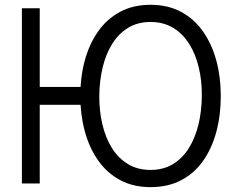

<svg xmlns="http://www.w3.org/2000/svg" viewBox="-20 -754 957 789"><path d="M143.3 0H70V-720H143.3V-396.7H339.3V-323.3H143.3ZM598.7 15Q526.8 15 472.7 -14.5Q418.5 -44 382.5 -95.8Q346.5 -147.5 328.2 -215.5Q310 -283.5 310 -360Q310 -437 328.2 -504.6Q346.5 -572.2 382.5 -623.9Q418.5 -675.7 472.7 -705Q526.8 -734.3 598.7 -734.3Q670.5 -734.3 724.7 -705Q778.8 -675.7 814.8 -623.9Q850.8 -572.2 869.1 -504.6Q887.3 -437 887.3 -360Q887.3 -280.8 869.1 -212.7Q850.8 -144.5 814.8 -93.2Q778.8 -42 724.7 -13.5Q670.5 15 598.7 15ZM598.7 -55.7Q651.3 -55.7 690.7 -79.6Q730 -103.5 756.2 -145.6Q782.3 -187.7 795.7 -242.8Q809 -298 809.3 -360Q810 -422 796.8 -477Q783.7 -532 757.3 -573.9Q731 -615.8 691.2 -639.8Q651.3 -663.7 598.7 -663.7Q546 -663.7 506.7 -639.8Q467.3 -615.8 441.2 -573.9Q415 -532 401.8 -477Q388.7 -422 388 -360Q387.7 -298 400.7 -242.8Q413.7 -187.7 440 -145.6Q466.3 -103.5 506.2 -79.6Q546 -55.7 598.7 -55.7Z"/></svg>

Font: Manrope Variable Light
Style: Regular
Weight: 200
Designer: Mikhail Sharanda
Foundry: Mikhail Sharanda
Version: Version 4.505